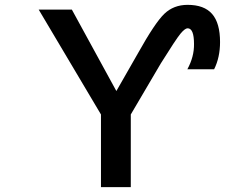

<svg xmlns="http://www.w3.org/2000/svg" viewBox="-20 -771 1040 792"><path d="M460 -395.5 548.8 -550.8Q619.1 -676.8 657.7 -713.9Q696.3 -751 753.9 -751Q822.3 -751 855 -713.4Q887.7 -675.8 887.7 -597.7Q887.7 -534.2 863.3 -485.4H752.9Q781.2 -537.1 780.3 -589.8Q780.3 -654.3 753.9 -654.3Q743.2 -654.3 725.1 -632.8Q707 -611.3 643.6 -509.8L519.5 -298.8V1H396.5V-298.8L139.6 -731.4H276.4Z"/></svg>

Font: Gen Shin Gothic Monospace Medium
Style: Regular
Weight: 500
Designer: [Source Han Sans]
Ryoko NISHIZUKA  (kana & ideographs); Paul D. Hunt (Latin, Greek & Cyrillic); Wenlong ZHANG  (bopomofo
Version: Version 1.002.20150607